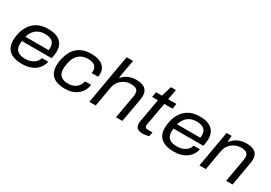

<svg xmlns="http://www.w3.org/2000/svg" viewBox="21 -1567 3422 2423"><g transform="rotate(30 1732.0 -355.5)"><path d="M286 12Q207 12 152.5 -10.5Q98 -33 70 -78Q42 -123 42 -191Q42 -223 46.5 -253Q51 -283 58 -310Q78 -381 117.5 -432Q157 -483 216.5 -510.5Q276 -538 357 -538Q436 -538 488 -514.5Q540 -491 565 -448Q590 -405 590 -345Q590 -327 587.5 -302.5Q585 -278 577 -239H143Q141 -226 140 -215Q139 -204 139 -194Q139 -147 157 -118.5Q175 -90 209 -77Q243 -64 291 -64Q323 -64 352.5 -72Q382 -80 405.5 -94.5Q429 -109 446 -130.5Q463 -152 470 -179H562Q553 -137 531 -102Q509 -67 474 -41.5Q439 -16 391.5 -2Q344 12 286 12ZM155 -308H492Q494 -319 494.5 -329Q495 -339 495 -348Q495 -389 477 -414.5Q459 -440 427 -451.5Q395 -463 353 -463Q304 -463 264 -445.5Q224 -428 196 -393.5Q168 -359 155 -308Z M911 12Q833 12 780 -10.5Q727 -33 700.5 -78Q674 -123 674 -191Q674 -219 677.5 -246Q681 -273 688 -300Q702 -356 727 -400.5Q752 -445 788.5 -475.5Q825 -506 874 -522Q923 -538 983 -538Q1052 -538 1102 -519Q1152 -500 1178.5 -464Q1205 -428 1205 -375Q1205 -364 1204 -352.5Q1203 -341 1200 -329H1107Q1109 -338 1109.5 -346Q1110 -354 1110 -361Q1110 -395 1094 -417.5Q1078 -440 1049 -451Q1020 -462 981 -462Q930 -462 888.5 -442.5Q847 -423 818.5 -381.5Q790 -340 779 -275Q776 -257 774 -243Q772 -229 771 -218.5Q770 -208 770 -197Q770 -151 787.5 -121.5Q805 -92 837 -78Q869 -64 914 -64Q959 -64 995 -79.5Q1031 -95 1055.5 -125Q1080 -155 1087 -197H1177Q1167 -132 1131.5 -85Q1096 -38 1040 -13Q984 12 911 12Z M1263 0 1390 -723H1483L1435 -453H1442Q1471 -484 1503.5 -503Q1536 -522 1571 -530Q1606 -538 1640 -538Q1693 -538 1731.5 -524Q1770 -510 1790.5 -479.5Q1811 -449 1811 -399Q1811 -386 1809.5 -370.5Q1808 -355 1805 -339L1745 0H1652L1710 -330Q1712 -342 1713.5 -352.5Q1715 -363 1715 -372Q1715 -407 1701.5 -425.5Q1688 -444 1663.5 -451Q1639 -458 1607 -458Q1574 -458 1541.5 -447Q1509 -436 1481 -414.5Q1453 -393 1433.5 -362Q1414 -331 1407 -291L1356 0Z M2043 12Q2007 12 1984 1.5Q1961 -9 1950.5 -28.5Q1940 -48 1940 -77Q1940 -86 1941.5 -96.5Q1943 -107 1944 -118L2003 -450H1919L1932 -526H2018L2063 -675H2135L2109 -526H2228L2215 -450H2096L2039 -132Q2038 -124 2036.5 -115Q2035 -106 2035 -101Q2035 -83 2045.5 -73.5Q2056 -64 2083 -64H2147L2136 -4Q2124 1 2107.5 4.5Q2091 8 2074 10Q2057 12 2043 12Z M2496 12Q2417 12 2362.5 -10.5Q2308 -33 2280 -78Q2252 -123 2252 -191Q2252 -223 2256.5 -253Q2261 -283 2268 -310Q2288 -381 2327.5 -432Q2367 -483 2426.5 -510.5Q2486 -538 2567 -538Q2646 -538 2698 -514.5Q2750 -491 2775 -448Q2800 -405 2800 -345Q2800 -327 2797.5 -302.5Q2795 -278 2787 -239H2353Q2351 -226 2350 -215Q2349 -204 2349 -194Q2349 -147 2367 -118.5Q2385 -90 2419 -77Q2453 -64 2501 -64Q2533 -64 2562.5 -72Q2592 -80 2615.5 -94.5Q2639 -109 2656 -130.5Q2673 -152 2680 -179H2772Q2763 -137 2741 -102Q2719 -67 2684 -41.5Q2649 -16 2601.5 -2Q2554 12 2496 12ZM2365 -308H2702Q2704 -319 2704.5 -329Q2705 -339 2705 -348Q2705 -389 2687 -414.5Q2669 -440 2637 -451.5Q2605 -463 2563 -463Q2514 -463 2474 -445.5Q2434 -428 2406 -393.5Q2378 -359 2365 -308Z M2868 0 2960 -526H3034L3027 -440H3035Q3065 -477 3100.5 -498.5Q3136 -520 3173 -529Q3210 -538 3245 -538Q3298 -538 3336.5 -524Q3375 -510 3395.5 -479.5Q3416 -449 3416 -399Q3416 -386 3414.5 -370.5Q3413 -355 3410 -339L3350 0H3257L3315 -330Q3317 -342 3318.5 -353Q3320 -364 3320 -373Q3320 -407 3306.5 -425.5Q3293 -444 3268.5 -451Q3244 -458 3212 -458Q3180 -458 3147 -447Q3114 -436 3086 -414.5Q3058 -393 3038.5 -362Q3019 -331 3012 -291L2961 0Z"/></g></svg>

Font: Archivo SemiExpanded
Style: Italic
Weight: 400
Width: 6
Italic angle: -10°
Designer: Hector Gatti
Foundry: Omnibus-Type
Version: Version 2.001